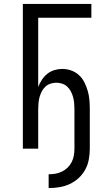

<svg xmlns="http://www.w3.org/2000/svg" viewBox="-20 -755 540 975"><path d="M227 200V130Q245 130 262 127Q279 124 295 116Q311 108 323.5 96Q336 84 344 68Q352 52 355 35Q358 18 358 0V-202Q358 -217 356.5 -232.5Q355 -248 351 -262.5Q347 -277 340 -290.5Q333 -304 322 -314.5Q311 -325 296 -330Q281 -335 266 -335Q251 -335 236 -330Q221 -325 210 -314.5Q199 -304 192 -290.5Q185 -277 181 -262.5Q177 -248 175.5 -232.5Q174 -217 174 -202V0H96V-735H444V-665H174V-313Q181 -332 192.5 -349.5Q204 -367 220 -380Q236 -393 256 -399Q276 -405 296 -405Q320 -405 342 -397Q364 -389 381 -373.5Q398 -358 408.5 -337Q419 -316 425.5 -293.5Q432 -271 434 -248Q436 -225 436 -202V0Q436 27 431 54.5Q426 82 413 106Q400 130 379.5 149Q359 168 334 179.5Q309 191 282 195.5Q255 200 227 200Z"/></svg>

Font: Zed Mono
Style: Regular
Weight: 400
Monospace: yes
Designer: Belleve Invis
Foundry: Belleve Invis
Version: Version 1.0.0; ttfautohint (v1.8.4)